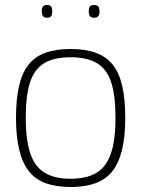

<svg xmlns="http://www.w3.org/2000/svg" viewBox="-20 -738 565 768"><path d="M44 -267Q44 -341 56 -393.5Q68 -446 93.5 -478.5Q119 -511 160.5 -526.5Q202 -542 262 -542Q322 -542 364 -526.5Q406 -511 431.5 -478.5Q457 -446 469 -393.5Q481 -341 481 -267Q481 -191 468 -138Q455 -85 429 -52.5Q403 -20 361.5 -5Q320 10 262 10Q205 10 163.5 -5Q122 -20 96 -52.5Q70 -85 57 -138Q44 -191 44 -267ZM83 -267Q83 -177 101.5 -123.5Q120 -70 159.5 -46.5Q199 -23 262 -23Q326 -23 365.5 -46.5Q405 -70 423.5 -123.5Q442 -177 442 -267Q442 -355 425 -408Q408 -461 368.5 -485Q329 -509 262 -509Q196 -509 156.5 -485Q117 -461 100 -408Q83 -355 83 -267ZM357 -667Q344 -667 339.5 -674Q335 -681 335 -693Q335 -705 339.5 -711.5Q344 -718 357 -718Q369 -718 373.5 -711.5Q378 -705 378 -693Q378 -681 373.5 -674Q369 -667 357 -667ZM168 -667Q156 -667 151.5 -674Q147 -681 147 -693Q147 -705 151.5 -711.5Q156 -718 168 -718Q181 -718 185 -711.5Q189 -705 189 -693Q189 -681 185 -674Q181 -667 168 -667Z"/></svg>

Font: Georama ExtraCondensed Thin ExtraLight
Style: Regular
Weight: 250
Version: Version 1.001